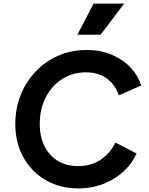

<svg xmlns="http://www.w3.org/2000/svg" viewBox="-20 -1035 830 1067"><path d="M414 12Q314 12 235 -33.5Q156 -79 110.5 -160Q65 -241 65 -347Q65 -432 94.5 -506Q124 -580 177 -636.5Q230 -693 302.5 -725Q375 -757 461 -757Q542 -757 604.5 -729.5Q667 -702 708 -657Q749 -612 765 -560L640 -505Q622 -562 575.5 -597.5Q529 -633 457 -633Q383 -633 325 -595.5Q267 -558 234 -493.5Q201 -429 201 -347Q201 -275 227.5 -222.5Q254 -170 301.5 -141Q349 -112 414 -112Q488 -112 541.5 -149Q595 -186 621 -243L739 -182Q716 -129 669.5 -85Q623 -41 558 -14.5Q493 12 414 12ZM410 -842 500 -1015H670L539 -842Z"/></svg>

Font: Plus Jakarta Sans
Style: Bold Italic
Weight: 700
Italic angle: -8°
Designer: Gumpita Rahayu
Foundry: Tokotype
Version: Version 2.071; ttfautohint (v1.8.4.7-5d5b);gftools[0.9.29]